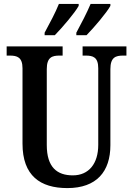

<svg xmlns="http://www.w3.org/2000/svg" viewBox="-20 -951 679 981"><path d="M370 -784V-771H422C461 -811 525 -886 544 -921V-931H443C424 -886 396 -832 370 -784ZM208 -784V-771H260C299 -811 363 -886 382 -921V-931H281C263 -886 234 -832 208 -784ZM324 10C474 10 544 -75 544 -209V-598C544 -659 572 -667 609 -667H626V-714H402V-667H418C455 -667 482 -659 482 -602V-211C482 -115 434 -55 352 -55C272 -55 219 -96 219 -210V-598C219 -659 247 -667 284 -667H300V-714H14V-667H30C67 -667 95 -659 95 -602V-217C95 -53 186 10 324 10Z"/></svg>

Font: Noto Serif Ethiopic Condensed SemiBold
Style: Regular
Weight: 600
Width: 3
Designer: Monotype Design Team
Foundry: Monotype Imaging Inc.
Version: Version 2.102